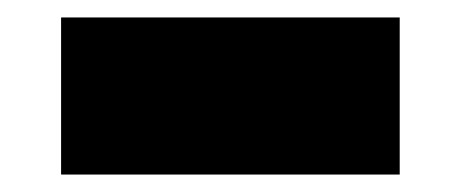

<svg xmlns="http://www.w3.org/2000/svg" viewBox="-20 -398 528 220"><path d="M50 -198V-378H438V-198Z"/></svg>

Font: Lexend Deca Black
Style: Regular
Weight: 900
Designer: Bonnie Shaver-Troup, Thomas Jockin
Foundry: Lexend
Version: Version 1.007